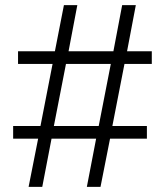

<svg xmlns="http://www.w3.org/2000/svg" viewBox="-20 -725 640 745"><path d="M91 0 128 -187H31V-236H137L184 -477H50V-526H193L228 -705H280L246 -526H420L454 -705H507L473 -526H569V-477H463L416 -236H550V-187H407L370 0H317L353 -187H180L144 0ZM189 -236H363L410 -477H236Z"/></svg>

Font: Nunito Sans 12pt ExtraLight 12pt Light
Style: Regular
Weight: 300
Version: Version 3.101;gftools[0.9.27]